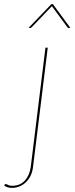

<svg xmlns="http://www.w3.org/2000/svg" viewBox="-104 -720 360 927"><path d="M0 0ZM126.5 -490 55.5 86Q53 108 44.5 126.5Q36 145 22.5 158.5Q9 172 -8.5 179.5Q-26 187 -46.5 187Q-58.5 187 -67.2 184.2Q-76 181.5 -83.5 176L-81.5 172Q-79.5 168 -76.8 168.2Q-74 168.5 -70.2 170.5Q-66.5 172.5 -60.5 174.8Q-54.5 177 -45.5 177Q-7 177 16 151.8Q39 126.5 44.5 86L115.5 -490ZM144 -700H151.5L236 -585H227.5Q226.5 -585 224.5 -585.8Q222.5 -586.5 221 -589L149 -687L146.5 -690L143.5 -687L49.5 -589Q46.5 -585 42 -585H33.5Z"/></svg>

Font: Lato Hairline
Style: Italic
Weight: 100
Italic angle: -7°
Designer: Lukasz Dziedzic
Foundry: tyPoland Lukasz Dziedzic
Version: Version 2.007; 2014-02-27